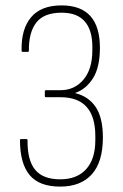

<svg xmlns="http://www.w3.org/2000/svg" viewBox="-20 -683 456 711"><path d="M203 8Q125 8 89.5 -35Q54 -78 54 -164Q54 -168 58 -168H77Q82 -168 82 -164Q81 -90 110 -54.5Q139 -19 203 -19Q265 -19 299 -56.5Q333 -94 333 -164V-179Q333 -323 204 -323H151Q146 -323 146 -327V-345Q146 -349 151 -349H204Q256 -349 289 -388Q322 -427 322 -497V-510Q322 -571 294 -603.5Q266 -636 208 -636Q143 -636 114.5 -599.5Q86 -563 87 -495Q87 -491 83 -491H64Q60 -491 60 -495Q58 -575 95 -619Q132 -663 208 -663Q350 -663 350 -506Q350 -434 324.5 -393.5Q299 -353 259 -339V-338Q308 -326 334.5 -286.5Q361 -247 361 -174Q361 -83 320 -37.5Q279 8 203 8Z"/></svg>

Font: Sofia Sans Cond ExtraLight
Style: Regular
Weight: 200
Width: 3
Designer: Botio Nikoltchev, Ani Petrova
Foundry: lettersoup
Version: Version 4.100; ttfautohint (v1.8.3)